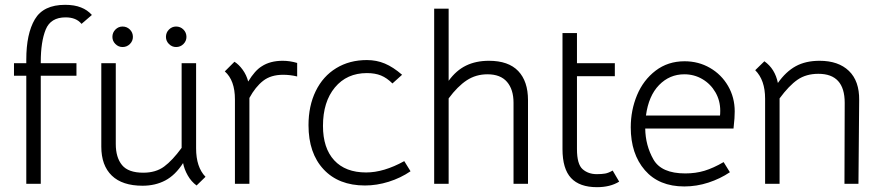

<svg xmlns="http://www.w3.org/2000/svg" viewBox="-20 -762 3652 796"><path d="M361 -700 318 -663Q296 -690 252 -690Q190 -690 169.5 -639.5Q149 -589 149 -505V-500H297V-448H149V0H89V-448H38V-500H89V-515Q89 -622 124.5 -682Q160 -742 250 -742Q289 -742 316 -731Q342 -721 361 -700Z M400 -154V-500H460V-165Q460 -109 486 -77.5Q512 -46 574 -46Q626 -46 660.5 -71.5Q695 -97 733 -149V-500H793V-147Q793 -69 832 -29L795 7Q773 -9 758.5 -34.5Q744 -60 739 -86Q707 -36 665.5 -14Q624 8 571 8Q487 8 443.5 -34Q400 -76 400 -154ZM446 -609Q446 -627 458.5 -639.5Q471 -652 488 -652Q506 -652 518.5 -639.5Q531 -627 531 -609Q531 -592 518.5 -579.5Q506 -567 488 -567Q471 -567 458.5 -579.5Q446 -592 446 -609ZM668 -609Q668 -627 680.5 -639.5Q693 -652 710 -652Q728 -652 740.5 -639.5Q753 -627 753 -609Q753 -592 740.5 -579.5Q728 -567 710 -567Q693 -567 680.5 -579.5Q668 -592 668 -609Z M1212 -501V-445Q1183 -452 1154 -452Q1103 -452 1071 -427Q1039 -402 1014 -356V0H954V-350Q954 -429 912 -466L952 -506Q970 -495 986 -473Q1002 -451 1009 -424Q1037 -470 1065 -487Q1100 -510 1152 -510Q1182 -510 1212 -501Z M1259 -243Q1259 -323 1289 -384.5Q1319 -446 1374 -479.5Q1429 -513 1501 -513Q1541 -513 1575.5 -498.5Q1610 -484 1647 -452L1607 -416Q1584 -439 1559.5 -449Q1535 -459 1501 -459Q1418 -459 1368.5 -399.5Q1319 -340 1319 -240Q1319 -148 1365.5 -97.5Q1412 -47 1498 -47Q1571 -47 1656 -94L1682 -52Q1641 -24 1591.5 -8.5Q1542 7 1493 7Q1384 7 1321.5 -60Q1259 -127 1259 -243Z M1840 -726V-427Q1871 -470 1912 -490Q1953 -510 2007 -510Q2088 -510 2128.5 -467.5Q2169 -425 2169 -347V0H2109V-336Q2109 -391 2082 -422.5Q2055 -454 2001 -454Q1953 -454 1915 -429Q1877 -404 1840 -354V0H1780V-726Z M2312 -144V-625H2372V-500H2529V-446H2372V-144Q2372 -81 2395.5 -60.5Q2419 -40 2454 -40Q2475 -40 2489 -42.5Q2503 -45 2520 -55L2547 -9Q2510 14 2455 14Q2383 14 2347.5 -24Q2312 -62 2312 -144Z M2821 -43Q2864 -43 2900.5 -54Q2937 -65 2980 -90L3006 -48Q2966 -21 2917 -5Q2868 11 2817 11Q2712 11 2653.5 -56.5Q2595 -124 2595 -234Q2595 -305 2621 -367.5Q2647 -430 2698 -469Q2749 -508 2818 -508Q2876 -508 2923.5 -480.5Q2971 -453 2998.5 -405.5Q3026 -358 3026 -300Q3026 -284 3025 -271.5Q3024 -259 3023 -250L3021 -229H2655Q2656 -159 2689 -101Q2722 -43 2821 -43ZM2965 -283Q2966 -290 2966 -303Q2966 -345 2946 -379.5Q2926 -414 2892 -434Q2858 -454 2817 -454Q2756 -454 2712.5 -409.5Q2669 -365 2658 -283Z M3111 -471 3149 -508Q3193 -477 3205 -418Q3238 -465 3279 -487.5Q3320 -510 3378 -510Q3456 -510 3499.5 -468Q3543 -426 3542 -347L3539 0H3481L3482 -336Q3482 -456 3373 -456Q3322 -456 3286.5 -431.5Q3251 -407 3212 -354V0H3152V-353Q3152 -430 3111 -471Z"/></svg>

Font: Bellota Text
Style: Regular
Weight: 400
Designer: Kemie Guaida
Foundry: Kemie Guaida
Version: Version 4.001